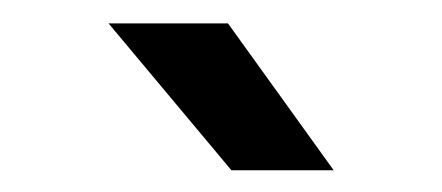

<svg xmlns="http://www.w3.org/2000/svg" viewBox="-20 -790 387 168"><path d="M182.5 -641 75 -769.5H179.5L272 -641Z"/></svg>

Font: Spline Sans
Style: Regular
Weight: 400
Designer: Eben Sorkin, Mirko Velimirovic
Foundry: Sorkin Type
Version: Version 1.001